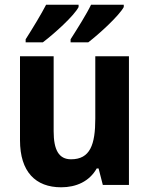

<svg xmlns="http://www.w3.org/2000/svg" viewBox="-20 -786 635 816"><path d="M506 -756V-766H367C349 -728 310 -666 280 -619V-606H355C402 -642 486 -719 506 -756ZM314 -756V-766H176C156 -727 119 -666 89 -619V-606H162C212 -644 294 -718 314 -756ZM528 -547H385V-282C385 -171 363 -109 282 -109C230 -109 208 -149 208 -228V-547H65V-190C65 -56 131 10 240 10C304 10 360 -15 391 -70H399L417 0H528Z"/></svg>

Font: Noto Sans Lao Looped SemiCondensed
Style: Bold
Weight: 700
Width: 4
Designer: Mark Frömberg, Ben Mitchell
Foundry: The Fontpad Ltd
Version: Version 1.002